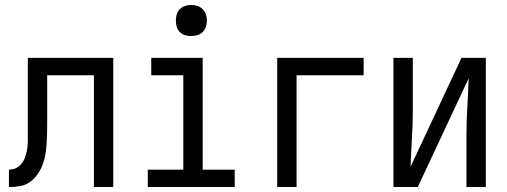

<svg xmlns="http://www.w3.org/2000/svg" viewBox="-20 -753 2040 773"><path d="M16 0V-70Q27 -70 38 -73.5Q49 -77 57.5 -84.5Q66 -92 72 -101.5Q78 -111 81.5 -121.5Q85 -132 87.5 -143Q90 -154 91 -165Q92 -176 92 -187Q92 -198 92 -209V-520H436V0H358V-450H170V-256Q170 -235 169.5 -213.5Q169 -192 167.5 -170.5Q166 -149 162 -127.5Q158 -106 150 -86Q142 -66 129 -48.5Q116 -31 98.5 -19Q81 -7 59.5 -3.5Q38 0 16 0Z M575 0V-70H718V-450H589V-520H796V-70H925V0ZM750 -608Q737 -608 725 -611.5Q713 -615 704 -624Q695 -633 691.5 -645Q688 -657 688 -670Q688 -683 691.5 -695Q695 -707 704 -716Q713 -725 725 -729Q737 -733 750 -733Q763 -733 775 -729Q787 -725 796 -716Q805 -707 809 -695Q813 -683 813 -670Q813 -657 809 -645Q805 -633 796 -624Q787 -615 775 -611.5Q763 -608 750 -608Z M1096 0V-520H1444V-450H1174V0Z M1564 0V-520H1642V-312Q1642 -254 1638.5 -197Q1635 -140 1633 -82L1838 -520H1936V0H1858V-208Q1858 -266 1861.5 -323Q1865 -380 1867 -438L1662 0Z"/></svg>

Font: Iosevka Term SS14
Style: Regular
Weight: 400
Monospace: yes
Designer: Belleve Invis
Foundry: Belleve Invis
Version: Version 24.1.1; ttfautohint (v1.8.4)